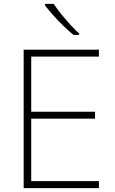

<svg xmlns="http://www.w3.org/2000/svg" viewBox="-20 -1021 591 990"><path d="M490 -51H102V-765H490V-729H141V-445H470V-409H141V-87H490ZM257 -1001Q271 -979 293.5 -951Q316 -923 341 -895.5Q366 -868 388 -848V-841H359Q333 -862 305 -889.5Q277 -917 252.5 -944.5Q228 -972 212 -993V-1001Z"/></svg>

Font: Noto Sans Tamil UI ExtraLight
Style: Regular
Weight: 200
Designer: Jelle Bosma - Monotype Design Team
Foundry: Monotype Imaging Inc.
Version: Version 2.004; ttfautohint (v1.8.4.7-5d5b)